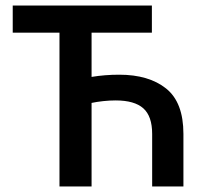

<svg xmlns="http://www.w3.org/2000/svg" viewBox="-20 -674 747 694"><path d="M195 0V-556H26V-654H529V-556H311V-396Q335 -400 360 -402Q385 -404 411 -404Q518 -404 580.5 -354Q643 -304 643 -190V0H530V-190Q530 -254 498 -282.5Q466 -311 398 -311Q376 -311 353 -308.5Q330 -306 311 -302V0Z"/></svg>

Font: Source Sans Pro SemiBold
Style: Regular
Weight: 600
Designer: Paul D. Hunt
Foundry: Adobe Systems Incorporated
Version: Version 2.045;hotconv 1.0.109;makeotfexe 2.5.65596